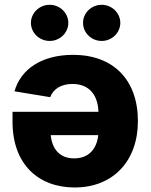

<svg xmlns="http://www.w3.org/2000/svg" viewBox="-20 -789 641 815"><path d="M290.5 -556.2C157.7 -556.2 68.4 -496.1 41.5 -401.4L192.9 -376.5C207 -413.1 241.7 -432.6 287.6 -432.6C352.1 -432.6 395 -393.6 397.9 -314.5H33.2V-271.5C33.2 -91.3 143.6 6.8 296.9 6.8C460.9 6.8 565.4 -106.4 565.4 -274.9C565.4 -449.7 461.4 -556.2 290.5 -556.2ZM411.6 -615.2C455.1 -615.2 490.7 -649.9 490.7 -691.9C490.7 -733.9 455.1 -768.6 411.6 -768.6C367.7 -768.6 332.5 -733.9 332.5 -691.9C332.5 -649.9 367.7 -615.2 411.6 -615.2ZM190.9 -615.2C234.4 -615.2 270 -649.9 270 -691.9C270 -733.9 234.4 -768.6 190.9 -768.6C147 -768.6 111.3 -733.9 111.3 -691.9C111.3 -649.9 147 -615.2 190.9 -615.2ZM397 -215.3C390.6 -155.3 355.5 -116.7 294.9 -116.7C235.8 -116.7 201.7 -153.3 195.3 -215.3Z"/></svg>

Font: Inter ExtraBold
Style: Regular
Weight: 800
Designer: Rasmus Andersson
Foundry: rsms
Version: Version 4.001;git-9221beed3